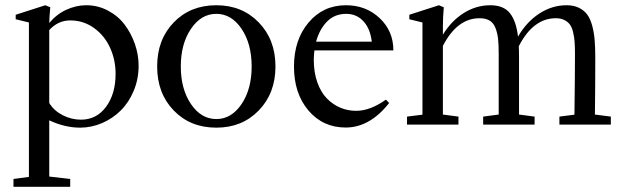

<svg xmlns="http://www.w3.org/2000/svg" viewBox="-20 -473 2366 729"><path d="M31.2 236.3V206.5L89.8 198.7V-387.7L39.6 -399.9V-417L151.9 -453.1L170.9 -445.3Q168 -417.5 167 -385.7Q194.8 -418.9 231.4 -435.8Q268.1 -452.6 305.2 -453.1Q350.1 -453.6 388.9 -433.3Q427.7 -413.1 452.9 -379.9Q478 -346.7 492.2 -305.9Q506.3 -265.1 506.3 -223.6Q506.3 -172.9 487.8 -128.4Q469.2 -84 438.5 -53.5Q407.7 -22.9 367.4 -5.6Q327.1 11.7 284.2 11.7Q226.6 11.7 167 -16.1V197.3L246.6 206.5V236.3ZM246.6 -395.5Q200.7 -395.5 167 -358.9V-82Q184.1 -53.2 217.5 -35.9Q251 -18.6 287.1 -18.6Q346.7 -18.6 382.8 -67.6Q418.9 -116.7 418.9 -192.9Q418.9 -245.6 397.9 -291.7Q377 -337.9 336.9 -366.7Q296.9 -395.5 246.6 -395.5Z M801.3 11.7Q702.6 11.7 639.6 -53.5Q576.7 -118.7 576.7 -220.7Q576.7 -322.8 639.6 -387.9Q702.6 -453.1 801.3 -453.1Q899.4 -453.1 962.6 -387.7Q1025.9 -322.3 1025.9 -220.7Q1025.9 -119.1 962.6 -53.7Q899.4 11.7 801.3 11.7ZM705.1 -77.9Q743.7 -21 801.3 -21Q858.9 -21 897.2 -77.9Q935.5 -134.8 935.5 -220.7Q935.5 -306.6 897.2 -363.5Q858.9 -420.4 801.3 -420.4Q743.7 -420.4 705.1 -363.5Q666.5 -306.6 666.5 -220.7Q666.5 -134.8 705.1 -77.9Z M1292.5 11.2Q1206.1 11.2 1151.1 -53.5Q1096.2 -118.2 1096.2 -220.2Q1096.2 -321.8 1151.6 -387.5Q1207 -453.1 1293.5 -453.1Q1369.6 -453.1 1421.6 -404.1Q1473.6 -355 1473.6 -281.7H1173.8Q1171.4 -261.2 1171.4 -246.1Q1171.4 -198.2 1184.8 -160.4Q1198.2 -122.6 1220.9 -99.4Q1243.7 -76.2 1272 -64.2Q1300.3 -52.2 1332.5 -52.2Q1385.3 -52.2 1445.3 -94.7L1457.5 -82Q1384.3 11.2 1292.5 11.2ZM1294.4 -420.4Q1250.5 -420.4 1221.7 -391.1Q1192.9 -361.8 1180.2 -314.9H1391.6Q1385.7 -364.3 1359.9 -392.3Q1334 -420.4 1294.4 -420.4Z M1525.4 0V-30.3L1584 -37.6V-387.7L1534.2 -399.9V-417L1646.5 -453.1L1665 -445.3Q1661.6 -407.7 1661.6 -373V-341.3Q1693.8 -394 1741 -423.6Q1788.1 -453.1 1841.8 -453.1Q1891.6 -453.1 1915.8 -423.3Q1939.9 -393.6 1946.8 -334Q1979.5 -390.1 2027.8 -421.6Q2076.2 -453.1 2131.3 -453.1Q2158.2 -453.1 2177.7 -443.6Q2197.3 -434.1 2209.2 -418.2Q2221.2 -402.3 2228.3 -376.2Q2235.4 -350.1 2237.8 -321.5Q2240.2 -293 2240.2 -253.9Q2240.2 -145 2238.8 -38.1L2299.3 -30.3V0H2104V-30.3L2161.1 -37.6Q2163.1 -190.9 2163.1 -270Q2163.1 -296.9 2161.6 -315.2Q2160.2 -333.5 2155.8 -351.6Q2151.4 -369.6 2143.6 -380.1Q2135.7 -390.6 2122.3 -397.2Q2108.9 -403.8 2090.3 -403.8Q2004.4 -403.8 1949.7 -297.4Q1950.7 -283.7 1950.7 -253.9V-38.1L2009.8 -30.3V0H1814.5V-30.3L1873.5 -38.1V-270Q1873.5 -303.7 1871.1 -325.4Q1868.7 -347.2 1861.3 -366.5Q1854 -385.7 1839.1 -394.8Q1824.2 -403.8 1800.8 -403.8Q1715.8 -403.8 1661.6 -298.8V-38.1L1720.7 -30.3V0Z"/></svg>

Font: Elstob 10pt
Style: Regular
Weight: 400
Designer: Peter S. Baker
Version: Version 1.015